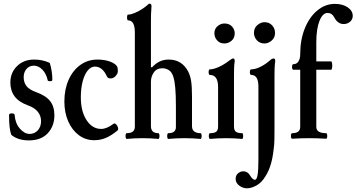

<svg xmlns="http://www.w3.org/2000/svg" viewBox="-20 -747 1927 1038"><path d="M136 12Q77 12 41 -18Q35 -35 32 -59.5Q29 -84 29 -125Q29 -134 43 -134Q59 -134 59 -125Q63 -79 88 -51Q113 -23 140 -23Q167 -23 184.5 -42.5Q202 -62 202 -92Q202 -120 185 -142Q168 -164 132 -177Q82 -195 59 -226Q36 -257 36 -301Q36 -354 72 -389.5Q108 -425 165 -425Q210 -425 249 -407Q263 -362 263 -315Q263 -308 251 -308Q238 -308 238 -313Q230 -349 209 -370.5Q188 -392 163 -392Q138 -392 123 -374Q108 -356 108 -330Q108 -302 122.5 -282.5Q137 -263 175 -249Q228 -230 251 -200.5Q274 -171 274 -124Q274 -65 238 -26.5Q202 12 136 12Z M489 11Q443 11 406.5 -16Q370 -43 349 -90.5Q328 -138 328 -198Q328 -264 351 -315.5Q374 -367 414.5 -396Q455 -425 507 -425Q545 -425 575 -414Q605 -403 614 -386Q617 -380 617 -361Q617 -349 605 -336Q593 -323 579 -323Q572 -323 566.5 -325Q561 -327 558 -334Q534 -387 493 -387Q471 -387 453.5 -365Q436 -343 426.5 -305.5Q417 -268 417 -221Q417 -145 448 -97.5Q479 -50 527 -50Q557 -50 594 -78Q600 -82 607 -75.5Q614 -69 617.5 -58.5Q621 -48 616 -42Q582 -14 552.5 -1.5Q523 11 489 11Z M665 4Q661 4 659.5 -4Q658 -12 659.5 -19.5Q661 -27 665 -27Q709 -27 709 -62V-572Q709 -637 672 -637Q669 -637 667.5 -645Q666 -653 667.5 -660.5Q669 -668 672 -668Q687 -668 707.5 -676.5Q728 -685 746.5 -697Q765 -709 774 -717Q781 -724 783.5 -725.5Q786 -727 790 -727Q799 -727 799 -713Q797 -691 796.5 -670Q796 -649 796 -631V-384L802 -383Q820 -403 842 -414Q864 -425 892 -425Q963 -425 997 -361Q1009 -338 1013.5 -307.5Q1018 -277 1018 -224V-65Q1018 -45 1030.5 -36Q1043 -27 1064 -27Q1068 -27 1069.5 -19.5Q1071 -12 1069.5 -4Q1068 4 1064 4Q1042 2 1020.5 1Q999 0 977 0Q955 0 934 1Q913 2 890 4Q886 4 884.5 -4Q883 -12 884.5 -19.5Q886 -27 890 -27Q931 -27 931 -60V-173Q931 -233 927.5 -272Q924 -311 917 -332Q909 -358 892.5 -368Q876 -378 858 -378Q827 -378 811.5 -355.5Q796 -333 796 -305V-65Q796 -27 836 -27Q840 -27 841.5 -19.5Q843 -12 841.5 -4Q840 4 836 4Q814 2 793 1Q772 0 751 0Q729 0 708 1Q687 2 665 4Z M1193 -512Q1168 -512 1153.5 -529Q1139 -546 1139 -567Q1139 -591 1156 -605.5Q1173 -620 1193 -620Q1220 -620 1234.5 -603.5Q1249 -587 1249 -567Q1249 -541 1231.5 -526.5Q1214 -512 1193 -512ZM1116 4Q1111 4 1109.5 -4Q1108 -12 1109.5 -19.5Q1111 -27 1116 -27Q1139 -27 1149 -35Q1159 -43 1159 -63V-277Q1159 -342 1114 -342Q1110 -342 1108.5 -349.5Q1107 -357 1108.5 -364.5Q1110 -372 1114 -372Q1134 -372 1163 -385Q1192 -398 1220 -420Q1235 -431 1240 -431Q1249 -431 1249 -417Q1246 -398 1245.5 -378.5Q1245 -359 1245 -339V-63Q1245 -43 1255 -35Q1265 -27 1289 -27Q1293 -27 1294 -19.5Q1295 -12 1294 -4Q1293 4 1289 4Q1267 2 1245.5 1Q1224 0 1203 0Q1181 0 1159 1Q1137 2 1116 4Z M1410 -512Q1384 -512 1368.5 -529.5Q1353 -547 1353 -569Q1353 -596 1371.5 -611.5Q1390 -627 1410 -627Q1436 -627 1451.5 -609.5Q1467 -592 1467 -569Q1467 -543 1448.5 -527.5Q1430 -512 1410 -512ZM1315 271Q1293 271 1273.5 256.5Q1254 242 1254 220Q1254 200 1267.5 189.5Q1281 179 1295 179Q1319 179 1332 202Q1341 216 1347 220.5Q1353 225 1358 225Q1368 225 1372.5 199Q1377 173 1377 117V-279Q1377 -342 1338 -342Q1333 -342 1331.5 -349.5Q1330 -357 1331.5 -364.5Q1333 -372 1338 -372Q1360 -372 1387.5 -385.5Q1415 -399 1440 -421Q1446 -427 1451 -429Q1456 -431 1459 -431Q1468 -431 1468 -417Q1465 -394 1464.5 -374Q1464 -354 1464 -336V-54Q1464 -23 1463.5 7.5Q1463 38 1459 64Q1454 108 1443.5 143Q1433 178 1415 206Q1395 240 1367 255.5Q1339 271 1315 271Z M1560 3Q1555 3 1553.5 -4.5Q1552 -12 1553.5 -19.5Q1555 -27 1560 -27Q1603 -27 1603 -61V-370H1566Q1561 -370 1559.5 -377.5Q1558 -385 1559.5 -392.5Q1561 -400 1566 -400Q1584 -400 1593.5 -415Q1603 -430 1603 -454Q1603 -531 1627.5 -592.5Q1652 -654 1695 -690Q1738 -726 1791 -726Q1832 -726 1859.5 -707.5Q1887 -689 1887 -661Q1887 -642 1872.5 -629.5Q1858 -617 1838 -617Q1806 -617 1787 -653Q1775 -677 1751 -677Q1724 -677 1707 -633.5Q1690 -590 1690 -518V-415H1770Q1774 -415 1775.5 -403.5Q1777 -392 1775.5 -381Q1774 -370 1770 -370H1690V-61Q1690 -27 1743 -27Q1747 -27 1748.5 -19.5Q1750 -12 1748.5 -4.5Q1747 3 1743 3Q1697 0 1651 0Q1606 0 1560 3Z"/></svg>

Font: Junicode Two Beta Condensed Medium
Style: Regular
Weight: 500
Width: 3
Designer: Peter S. Baker
Foundry: Briery Creek Software
Version: Version 1.053; ttfautohint (v1.8.4)